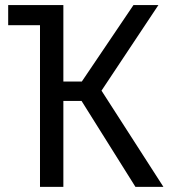

<svg xmlns="http://www.w3.org/2000/svg" viewBox="-20 -726 655 746"><path d="M296.9 -333.8H226.2V0H135.4V-628.2H11.8V-706.2H226.2V-409.2H297.9L498.5 -706.2H595.4L374.4 -373.8L614.9 0H506.2Z"/></svg>

Font: FiraCode Nerd Font
Style: Regular
Weight: 400
Designer: Carrois Corporate, Edenspiekermann AG, Nikita Prokopov
Foundry: Carrois Corporate, Edenspiekermann AG, Nikita Prokopov
Version: Version 6.002;Nerd Fonts 2.2.2